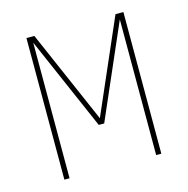

<svg xmlns="http://www.w3.org/2000/svg" viewBox="-83 -600 667 681"><g transform="rotate(-15 250.0 -260.0)"><path d="M72 0V-520H101L250 -178L399 -520H428V0H409V-498L260 -156H240L91 -498V0Z"/></g></svg>

Font: Iosevka SS04 Thin
Style: Regular
Weight: 100
Monospace: yes
Designer: Belleve Invis
Foundry: Belleve Invis
Version: Version 19.0.0; ttfautohint (v1.8.4)